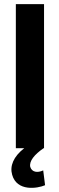

<svg xmlns="http://www.w3.org/2000/svg" viewBox="-20 -720 286 933"><path d="M57 0H98C45 41 27 87 39 129C62 212 162 196 199 180L190 108C162 121 135 117 127 91C121 63 147 31 192 0H194V-700H57Z"/></svg>

Font: Vanilla Cream ExtraBold
Style: Regular
Weight: 800
Designer: Jeremy Tribby, Jinavaṁso
Foundry: Tribby Type
Version: Version 1.422;Glyphs 3.1.2 (3151)